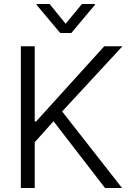

<svg xmlns="http://www.w3.org/2000/svg" viewBox="-20 -938 649 958"><path d="M84 -707H153.3V-332H160.2L500 -707H590.8L290 -381.8L588.9 0H503.9L247.1 -333L153.3 -228.5V0H84ZM307.6 -819.3 388.7 -918H453.1V-913.1L335.9 -773.4H280.3L163.1 -913.1V-918H227.5Z"/></svg>

Font: Pretendard JP Light
Style: Regular
Weight: 300
Designer: Base glyphs from Inter by Rasmus Andersson; Hangeul glyphs from Noto Sans CJK(Source Han Sans) by Jang Soo-young and Kan
Foundry: Kil Hyung-jin
Version: Version 1.309